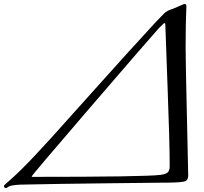

<svg xmlns="http://www.w3.org/2000/svg" viewBox="-36 -916 1026 964"><path d="M816 -81Q816 -202 805 -489Q794 -776 794 -794Q794 -800 788 -800Q787 -800 762 -775Q708 -715 415.5 -375Q123 -35 123 -30L125 -28Q692 -28 770 -38Q786 -40 796.5 -44.5Q807 -49 810.5 -56Q814 -63 815 -67.5Q816 -72 816 -81ZM-6 28Q-16 28 -16 19Q-16 16 -13.5 13Q-11 10 -4.5 4.5Q2 -1 10.5 -8.5Q19 -16 35 -30.5Q51 -45 68 -62Q128 -121 215.5 -217.5Q303 -314 452.5 -481.5Q602 -649 744 -803Q760 -820 770.5 -830.5Q781 -841 787 -847.5Q793 -854 801.5 -858.5Q810 -863 812 -864.5Q814 -866 826 -870Q838 -874 842 -876Q849 -879 860.5 -884Q872 -889 880 -892.5Q888 -896 892 -896Q900 -896 900 -884Q900 -877 899 -857.5Q898 -838 897 -793.5Q896 -749 896 -683Q896 -605 902.5 -331Q909 -57 909 -35Q909 -11 892 -5.5Q875 0 811 1Q800 1 794 1Q719 2 483.5 4.5Q248 7 68 11Q45 12 29.5 14.5Q14 17 9 20Q4 23 0.5 25.5Q-3 28 -6 28Z"/></svg>

Font: Miama Nueva
Style: Medium
Weight: 400
Italic angle: -28°
Version: Version 1.0